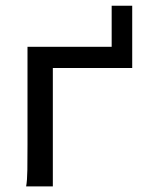

<svg xmlns="http://www.w3.org/2000/svg" viewBox="-20 -665 514 685"><path d="M73.2 0Q77.1 -20.5 77.6 -59.1Q78.1 -97.7 78.1 -148.4V-498H378.4V-644.5H451.7V-422.4H168.5V0Z"/></svg>

Font: Andika Compact
Style: Regular
Weight: 400
Designer: Victor Gaultney, Annie Olsen, Julie Remington, Don Collingsworth, Eric Hays, Becca Hirsbrunner
Foundry: SIL International
Version: Version 5.000 ; LnSpcTght